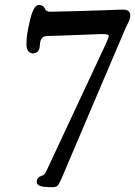

<svg xmlns="http://www.w3.org/2000/svg" viewBox="-20 -674 552 783"><path d="M182.6 -626Q197.8 -626 293.2 -628.7Q388.7 -631.3 407.7 -632.3Q462.4 -634.8 482.4 -634.8Q496.6 -634.8 503.9 -628.7Q511.2 -622.6 511.2 -611.8Q511.2 -603 508.5 -595Q505.9 -586.9 500 -575.4Q494.1 -564 491.7 -558.6L230 56.2Q220.2 77.6 214.4 83.5Q208.5 89.4 193.4 89.4Q159.7 89.4 144.8 84.7Q129.9 80.1 129.9 67.4Q129.9 49.8 149.4 43Q157.7 40.5 161.1 36.6Q164.6 32.7 169.4 22.9L408.7 -488.8Q423.8 -521.5 423.8 -526.9Q423.8 -535.2 395.5 -535.2Q387.2 -535.2 291 -531.2Q194.8 -527.3 174.3 -527.3Q158.2 -527.3 150.9 -518.3Q143.6 -509.3 142.6 -490.7Q142.1 -472.2 133.8 -464.1Q125.5 -456.1 115.2 -456.1Q104 -456.1 95.9 -464.8Q87.9 -473.6 87.9 -492.7Q87.9 -502.9 88.4 -511.7Q88.9 -520.5 90.3 -530Q91.8 -539.6 92.5 -544.4Q93.3 -549.3 95.7 -561Q98.1 -572.8 99.1 -577.1Q114.7 -653.8 138.2 -653.8Q155.3 -653.8 161.1 -642.1Q168.5 -626 182.6 -626Z"/></svg>

Font: Cooper*
Style: Italic
Weight: 400
Italic angle: -7°
Designer: Owen Earl
Foundry: indestructible type*
Version: Version 0.001